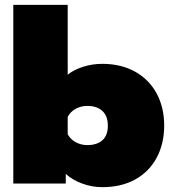

<svg xmlns="http://www.w3.org/2000/svg" viewBox="-20 -759 714 794"><path d="M252 -40V0H35V-739H260V-450Q284 -470 322.5 -482.5Q361 -495 403 -495Q480 -495 538 -463Q596 -431 627.5 -373Q659 -315 659 -240Q659 -164 627.5 -106Q596 -48 538.5 -16.5Q481 15 403 15Q360 15 319.5 0Q279 -15 252 -40ZM426 -239Q426 -279 403.5 -300Q381 -321 341 -321Q315 -321 293 -309Q271 -297 260 -276V-204Q271 -183 293 -171Q315 -159 341 -159Q381 -159 403.5 -179Q426 -199 426 -239Z"/></svg>

Font: Prompt Black
Style: Regular
Weight: 900
Designer: Katatrad Team
Foundry: CadsonDemak
Version: Version 1.001